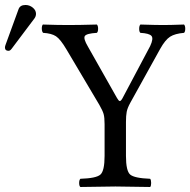

<svg xmlns="http://www.w3.org/2000/svg" viewBox="-54 -745 761 767"><path d="M47.9 -725.1Q64 -725.1 76.9 -714.6Q89.8 -704.1 89.8 -689.9Q89.8 -680.2 84 -671.9L-7.8 -549.8Q-13.7 -542 -20 -542Q-34.2 -542 -34.2 -555.2Q-34.2 -559.1 -32.2 -564.9L20 -708Q25.9 -725.1 47.9 -725.1ZM449.2 -122.1Q449.2 -62 466.1 -47.6Q482.9 -33.2 545.9 -30.8Q549.8 -25.9 549.8 -13.9Q549.8 -2 545.9 2Q445.8 0 407.2 0Q365.2 0 267.1 2Q262.2 -2 262.2 -13.9Q262.2 -25.9 267.1 -30.8Q330.1 -32.7 346.9 -47.4Q363.8 -62 363.8 -122.1V-249Q363.8 -275.9 359.9 -289.6Q356 -303.2 342.8 -326.2L211.9 -546.9Q187.5 -588.4 169.7 -600.1Q151.9 -611.8 118.2 -613.8Q113.3 -618.7 113 -630.4Q112.8 -642.1 117.2 -647Q177.2 -645 219.2 -645Q261.2 -645 333 -647Q337.9 -642.1 337.9 -630.1Q337.9 -618.2 333 -613.8Q291.5 -611.3 284.9 -601.1Q278.3 -590.8 297.4 -558.6L413.1 -354Q419.9 -341.8 424.3 -341.3Q428.7 -340.8 435.1 -352.1L545.9 -561Q560.1 -591.3 551 -601.6Q542 -611.8 506.8 -613.8Q502 -617.7 502 -629.9Q502 -642.1 506.8 -647Q570.8 -645 597.9 -645Q625 -645 681.2 -647Q686 -642.1 686 -630.1Q686 -618.2 681.2 -613.8Q645 -610.8 625.5 -598.4Q606 -585.9 585.9 -549.8L466.3 -334Q455.1 -313.5 452.1 -298.1Q449.2 -282.7 449.2 -257.8Z"/></svg>

Font: Linux Libertine
Style: Regular
Weight: 400
Designer: Philipp H. Poll
Foundry: Philipp H. Poll
Version: Version 5.3.0 ; ttfautohint (v0.9)